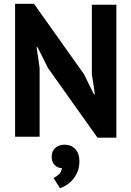

<svg xmlns="http://www.w3.org/2000/svg" viewBox="-20 -725 697 1018"><path d="M60 0ZM234 -365 179 -475H174L190 -365V0H60V-705H160L425 -332L478 -225H483L467 -332V-700H597V5H497ZM254 105Q254 76 273.5 59Q293 42 322 42Q357 42 379 65Q401 88 401 130Q401 163 390 188Q379 213 363 230.5Q347 248 329 258.5Q311 269 298 273L264 219Q278 212 292 199.5Q306 187 308 166Q288 167 271 151.5Q254 136 254 105Z"/></svg>

Font: PT Sans
Style: Bold
Weight: 700
Version: Version 2.003W OFL; ttfautohint (v1.6)